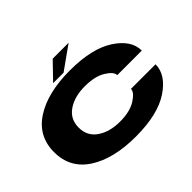

<svg xmlns="http://www.w3.org/2000/svg" viewBox="-166 -1116 1406 1406"><g transform="rotate(-45 537.0 -413.0)"><path d="M533.5 4Q304 4 166.5 -84.8Q29 -173.5 29 -339Q29 -504 166.5 -592.5Q304 -681 533.5 -681Q761.5 -681 885.5 -600Q1009.5 -519 1009.5 -411H755Q755 -446.5 694 -484Q633 -521.5 529 -521.5Q423 -521.5 353.2 -474.2Q283.5 -427 283.5 -339Q283.5 -250.5 353.2 -203Q423 -155.5 529 -155.5Q632 -155.5 693.5 -194.5Q755 -233.5 755 -269H1009.5Q1009.5 -161 885.5 -78.5Q761.5 4 533.5 4ZM381.5 -701.5 506 -830.5H671L489.5 -701.5Z"/></g></svg>

Font: Anybody UltraExpanded ExtraBold
Style: Regular
Weight: 800
Width: 9
Designer: Tyler Finck
Foundry: Etcetera Type Company
Version: Version 1.010; ttfautohint (v1.8.3) -l 8 -r 50 -G 200 -x 14 